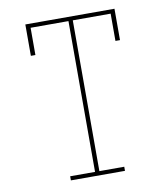

<svg xmlns="http://www.w3.org/2000/svg" viewBox="-82 -805 765 874"><g transform="rotate(-10 300.0 -367.5)"><path d="M175 0V-19H290V-716H115V-590H94V-735H506V-590H485V-716H310V-19H425V0Z"/></g></svg>

Font: Iosevka Curly Slab ThEx
Style: Regular
Weight: 100
Width: 7
Monospace: yes
Designer: Belleve Invis
Foundry: Belleve Invis
Version: Version 11.1.0; ttfautohint (v1.8.3)